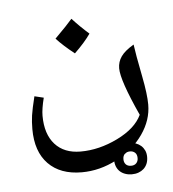

<svg xmlns="http://www.w3.org/2000/svg" viewBox="-50 -555 686 763"><g transform="rotate(-5 293.0 -173.5)"><path d="M249 127Q163.6 127 115.7 77.9Q67.9 28.8 67.9 -61Q67.9 -89.8 71.5 -115.5Q75.2 -141.1 87.4 -190.4L124 -181.6Q112.8 -137.7 112.8 -110.4Q112.8 -37.1 149.4 3.7Q186 44.4 251.5 44.4Q325.7 44.4 399.4 8.3Q473.1 -27.8 498 -80.6Q432.6 -223.6 432.6 -271.5Q432.6 -297.4 447.3 -318.4Q461.9 -339.4 498 -360.8Q502.4 -325.7 521 -231.4Q535.2 -159.7 535.2 -118.2Q535.2 -56.6 496.1 -0.5Q457 55.7 389.2 91.3Q321.3 127 249 127ZM262.7 -336.4ZM33.2 127.4ZM327.1 -419.4Q303.7 -385.7 262.7 -346.2Q218.3 -381.3 190.9 -411.1Q242.2 -462.4 260.7 -484.4Q292.5 -449.7 327.1 -419.4ZM262.7 -336.4ZM260.7 -508.8ZM512.7 88.9Q512.7 104 507.6 116Q502.4 127.9 493.7 135.7Q484.9 143.6 472.9 147.9Q460.9 152.3 446.3 152.3Q432.1 152.3 419.9 147.9Q407.7 143.6 399.2 135.7Q390.6 127.9 385.7 116.2Q380.9 104.5 380.9 89.8Q380.9 74.7 385.7 63.2Q390.6 51.8 399.2 43.9Q407.7 36.1 419.9 31.7Q432.1 27.3 446.8 27.3Q460.9 27.3 472.9 31.7Q484.9 36.1 493.7 43.9Q502.4 51.8 507.6 63Q512.7 74.2 512.7 88.9ZM474.6 89.8Q474.6 75.7 466.8 68.4Q459 61 446.8 61Q434.1 61 426 68.4Q418 75.7 418 89.8Q418 102.5 425.3 110.4Q432.6 118.2 446.3 118.2Q459.5 118.2 467 110.4Q474.6 102.5 474.6 89.8ZM451.2 162.1Z"/></g></svg>

Font: Noto Naskh Arabic UI
Style: Regular
Weight: 400
Designer: Monotype Design team
Foundry: Monotype Imaging Inc.
Version: Version 1.05